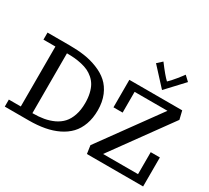

<svg xmlns="http://www.w3.org/2000/svg" viewBox="-186 -1334 1801 1651"><g transform="rotate(30 714.5 -509.0)"><path d="M16.1 0V-69.8H134.8V-665H16.1V-734.9H236.8Q315.9 -734.9 383.5 -725.1Q451.2 -715.3 515.6 -689.5Q580.1 -664.1 625.2 -623.8Q670.4 -583.5 697.8 -519.5Q725.1 -454.6 725.1 -372.1Q725.1 -293.9 702.6 -231.7Q680.2 -169.4 639.6 -126.5Q598.6 -83.5 539.8 -54.9Q481 -26.4 410.2 -13.2Q339.4 0 254.9 0ZM250 -69.8Q311.5 -69.8 361.6 -78.6Q411.6 -87.4 457 -108.4Q502.4 -129.9 533.2 -163.6Q564 -197.3 582 -250Q600.1 -302.2 600.1 -372.1Q600.1 -423.8 590.1 -466.3Q580.1 -508.8 563 -538.6Q545.4 -568.8 519.3 -591.3Q493.2 -613.8 464.4 -627.4Q435.1 -641.1 398.4 -649.4Q361.8 -657.7 326.7 -661.1Q291.5 -664.1 250 -664.1ZM831.5 0 819.8 -81.1 1245.6 -668H919.4V-461.9H828.6V-734.9H1353.5L1373.5 -651.9L951.7 -69.8H1298.8V-288.1H1389.6V0ZM1115.7 -799.3 955.6 -973.6 1003.9 -1017.6Q1078.6 -918 1115.7 -884.3Q1127.4 -894.5 1144 -913.1Q1160.6 -931.6 1177.7 -952.6Q1194.8 -973.6 1207.5 -990.2L1226.6 -1015.6L1274.9 -970.2Z"/></g></svg>

Font: Trocchi
Style: Regular
Weight: 400
Designer: Vernon Adams
Foundry: Vernon Adams
Version: Version 1.101; ttfautohint (v1.8.4.7-5d5b);gftools[0.9.27]